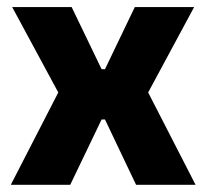

<svg xmlns="http://www.w3.org/2000/svg" viewBox="-20 -511 571 531"><path d="M174.3 0H9.9L152.1 -276.5V-235.1L13.7 -491.4H178.2L261 -319.6H270.3L352.8 -491.4H516.9L378.9 -235.1V-276.5L520.8 0H356.3L270.3 -180.6H261Z"/></svg>

Font: Anek Malayalam Medium
Style: Regular
Weight: 500
Designer: Maithili Shingre (Malayalam) & Yesha Goshar (Latin)
Foundry: Ek Type
Version: Version 1.003